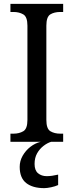

<svg xmlns="http://www.w3.org/2000/svg" viewBox="-20 -734 381 994"><path d="M34 0V-42H50Q79 -42 100.5 -54.5Q122 -67 122 -113V-601Q122 -647 100.5 -659.5Q79 -672 50 -672H34V-714H307V-672H292Q261 -672 240.5 -659.5Q220 -647 220 -601V-113Q220 -67 241 -54.5Q262 -42 292 -42H307V0ZM209 240Q149 240 115.5 213.5Q82 187 82 130Q82 99 97.5 72Q113 45 137.5 26Q162 7 191 0H245Q225 6 205 21.5Q185 37 172 60Q159 83 159 115Q159 148 177 163Q195 178 222 178Q235 178 249.5 176Q264 174 281 170V224Q266 231 244.5 235.5Q223 240 209 240Z"/></svg>

Font: Noto Serif Tamil SemiCondensed
Style: Italic
Weight: 400
Width: 4
Italic angle: -12°
Designer: Indian Type Foundry, Tom Grace, and the Monotype Design Team
Foundry: Monotype Imaging Inc.
Version: Version 2.003; ttfautohint (v1.8.4.7-5d5b)